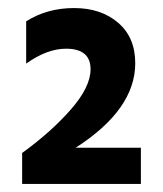

<svg xmlns="http://www.w3.org/2000/svg" viewBox="-20 -849 405 477"><path d="M330 -392H35V-469Q107 -521 156 -577Q205 -633 205 -677Q205 -728 144 -728Q97 -728 45 -691V-796Q97 -829 164 -829Q231 -829 273.5 -792.5Q316 -756 316 -692Q316 -577 168 -482H330Z"/></svg>

Font: Hind Kochi
Style: Bold
Weight: 700
Designer: Dhruvi Tolia
Foundry: Indian Type Foundry
Version: Version 0.702;PS 1.0;hotconv 1.0.81;makeotf.lib2.5.63406